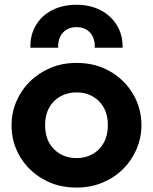

<svg xmlns="http://www.w3.org/2000/svg" viewBox="-20 -790 656 824"><path d="M308.5 15Q227 15 164 -21.5Q101 -58 65.2 -118.8Q29.5 -179.5 29.5 -252.5Q29.5 -306 50 -354.2Q70.5 -402.5 108 -439.8Q145.5 -477 196.5 -498.5Q247.5 -520 308.5 -520Q390 -520 452.8 -483.5Q515.5 -447 551.2 -386.2Q587 -325.5 587 -252.5Q587 -199.5 566.5 -151Q546 -102.5 508.8 -65.2Q471.5 -28 420.5 -6.5Q369.5 15 308.5 15ZM308.5 -111.5Q347 -111.5 377.5 -128.8Q408 -146 425.5 -177.8Q443 -209.5 443 -252.5Q443 -296 425.8 -327.5Q408.5 -359 378 -376.2Q347.5 -393.5 308.5 -393.5Q269.5 -393.5 238.8 -376.2Q208 -359 190.8 -327.5Q173.5 -296 173.5 -252.5Q173.5 -209 191 -177.5Q208.5 -146 239 -128.8Q269.5 -111.5 308.5 -111.5ZM110.5 -585Q109 -639.5 133.8 -681.2Q158.5 -723 203.5 -746.2Q248.5 -769.5 308.5 -769.5Q367.5 -769.5 412.5 -745.8Q457.5 -722 482.5 -680.2Q507.5 -638.5 506 -585H386.5Q388.5 -625 367.2 -649.2Q346 -673.5 308.5 -673.5Q271 -673.5 249.5 -649.2Q228 -625 229.5 -585Z"/></svg>

Font: Geologica Cursive SemiBold
Style: Regular
Weight: 600
Designer: Sindre Bremnes, Frode Helland
Foundry: Monokrom Skriftforlag AS
Version: Version 1.010;gftools[0.9.28]